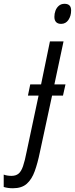

<svg xmlns="http://www.w3.org/2000/svg" viewBox="-149 -754 396 1014"><path d="M-80.6 240.2Q-94.2 240.2 -106.4 238.5Q-118.7 236.8 -129.4 233.4V168Q-121.1 171.4 -110.1 173.1Q-99.1 174.8 -88.4 174.8Q-65.4 174.8 -51.3 163.3Q-37.1 151.9 -27.3 123.5Q-17.6 95.2 -7.8 44.9L54.7 -249H-1.5L10.7 -308.1H67.9L114.7 -535.2H186.5L138.2 -308.1H196.8L183.6 -249H126L61.5 50.3Q49.8 107.4 34.4 150.1Q19 192.9 -7.6 216.6Q-34.2 240.2 -80.6 240.2ZM173.8 -627.9Q156.2 -627.9 147.2 -637.5Q138.2 -647 138.2 -665Q138.2 -682.1 144 -697.8Q149.9 -713.4 161.9 -723.6Q173.8 -733.9 191.9 -733.9Q209 -733.9 217.8 -725.3Q226.6 -716.8 226.6 -698.7Q226.6 -669.9 212.4 -648.9Q198.2 -627.9 173.8 -627.9Z"/></svg>

Font: Open Sans Condensed
Style: Italic
Weight: 400
Width: 3
Italic angle: -12°
Designer: Monotype Design Team
Foundry: Monotype Imaging Inc.
Version: Version 3.000